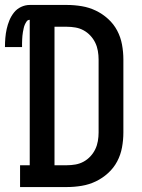

<svg xmlns="http://www.w3.org/2000/svg" viewBox="-55 -755 575 775"><path d="M26 0V-88H65V-675Q57 -675 52.5 -668.5Q48 -662 45 -655Q42 -648 40.5 -640.5Q39 -633 37.5 -625.5Q36 -618 35.5 -610.5Q35 -603 34.5 -595.5Q34 -588 34 -580.5Q34 -573 34 -565H-35Q-35 -583 -33.5 -601.5Q-32 -620 -28 -638Q-24 -656 -17 -673Q-10 -690 1.5 -704.5Q13 -719 30 -727Q47 -735 65 -735H215Q245 -735 275 -730Q305 -725 332 -712Q359 -699 381.5 -678.5Q404 -658 418 -631.5Q432 -605 437.5 -575Q443 -545 443 -515V-220Q443 -190 437.5 -160Q432 -130 418 -103.5Q404 -77 381.5 -56.5Q359 -36 332 -23Q305 -10 275 -5Q245 0 215 0ZM165 -88H215Q232 -88 249.5 -91Q267 -94 282.5 -102.5Q298 -111 310 -124Q322 -137 329.5 -152.5Q337 -168 340 -185.5Q343 -203 343 -220V-515Q343 -532 340 -549.5Q337 -567 329.5 -582.5Q322 -598 310 -611Q298 -624 282.5 -632.5Q267 -641 249.5 -644Q232 -647 215 -647H165Z"/></svg>

Font: Iosevka Curly Slab Semibold
Style: Regular
Weight: 600
Monospace: yes
Designer: Belleve Invis
Foundry: Belleve Invis
Version: Version 22.1.2; ttfautohint (v1.8.4)